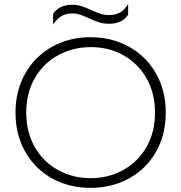

<svg xmlns="http://www.w3.org/2000/svg" viewBox="-20 -894 877 929"><path d="M237 -827Q266 -871 330 -871Q352 -871 371.5 -865Q391 -859 421 -846Q446 -834 465.5 -827.5Q485 -821 507 -821Q536 -821 558.5 -832.5Q581 -844 600 -874V-823Q572 -779 507 -779Q482 -779 460.5 -785.5Q439 -792 412 -805Q385 -817 368 -823Q351 -829 330 -829Q302 -829 280 -817.5Q258 -806 237 -776ZM55 -349Q55 -456 102.5 -539Q150 -622 232.5 -668Q315 -714 418 -714Q521 -714 604 -668Q687 -622 734.5 -539Q782 -456 782 -349Q782 -242 734.5 -159Q687 -76 604 -30.5Q521 15 418 15Q315 15 232.5 -30.5Q150 -76 102.5 -159Q55 -242 55 -349ZM730 -349Q730 -443 689 -515Q648 -587 577.5 -626.5Q507 -666 420 -666Q333 -666 261.5 -627Q190 -588 148.5 -516Q107 -444 107 -349Q107 -254 148.5 -182Q190 -110 261 -71Q332 -32 418 -32Q504 -32 575.5 -71Q647 -110 688.5 -182Q730 -254 730 -349Z"/></svg>

Font: Prompt ExtraLight
Style: Regular
Weight: 275
Designer: Katatrad Team
Foundry: CadsonDemak
Version: Version 1.000